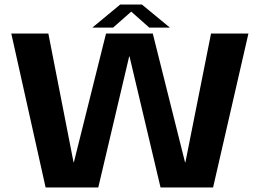

<svg xmlns="http://www.w3.org/2000/svg" viewBox="-20 -822 1150 842"><path d="M180 0H411L546.5 -574.5H548L684 0H914.5L1069.5 -675H905.5L793 -110H791.5L650 -675H445L304 -110.5H302.5L192 -675H29.5ZM385 -701H476L555.5 -771L634.5 -701H725L602.5 -802H507Z"/></svg>

Font: Anybody SemiExpanded SemiBold
Style: Regular
Weight: 600
Width: 6
Designer: Tyler Finck
Foundry: Etcetera Type Company
Version: Version 1.113;gftools[0.9.25]